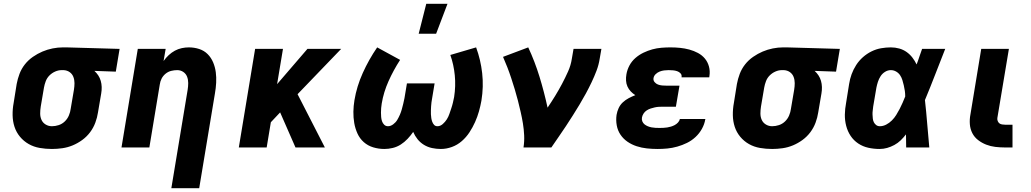

<svg xmlns="http://www.w3.org/2000/svg" viewBox="-20 -778 5440 1013"><path d="M254 8Q221 8 189.5 2.5Q158 -3 131.5 -18Q105 -33 85.5 -56.5Q66 -80 56.5 -109Q47 -138 46.5 -170.5Q46 -203 52 -235L68 -335Q73 -362 83 -388.5Q93 -415 111 -438Q129 -461 153.5 -478Q178 -495 204 -506Q230 -517 257.5 -522.5Q285 -528 312 -528H331L611 -520L591 -400L478 -404Q490 -393 498.5 -380Q507 -367 511.5 -351.5Q516 -336 516.5 -319Q517 -302 514 -285L497 -185Q493 -158 483 -131Q473 -104 455.5 -80.5Q438 -57 414 -39.5Q390 -22 363.5 -11Q337 0 309 4Q281 8 254 8ZM254 -112Q272 -112 290 -118Q308 -124 322 -137.5Q336 -151 343.5 -169Q351 -187 353 -204L370 -304Q373 -322 373 -339.5Q373 -357 367 -372.5Q361 -388 347.5 -397.5Q334 -407 316 -408H305Q288 -408 271 -400.5Q254 -393 241 -380Q228 -367 221.5 -350Q215 -333 212 -316L195 -216Q192 -197 192 -179Q192 -161 199 -145.5Q206 -130 221 -121Q236 -112 254 -112Z M884 215 970 -304Q973 -322 973 -340Q973 -358 967 -373.5Q961 -389 947 -398.5Q933 -408 915 -408Q899 -408 883 -404Q867 -400 853.5 -389Q840 -378 832.5 -363Q825 -348 823 -332L768 0H621L707 -520H854L843 -456Q855 -473 870 -487Q885 -501 902.5 -510.5Q920 -520 939 -524Q958 -528 976 -528Q1005 -528 1031 -519.5Q1057 -511 1075.5 -492.5Q1094 -474 1104.5 -449Q1115 -424 1118.5 -397Q1122 -370 1120.5 -341.5Q1119 -313 1114 -285L1031 215Z M1539 0 1458 -185 1409 -133 1387 0H1240L1326 -520H1473L1442 -334L1602 -520H1780L1550 -281L1694 0Z M2008 8Q1978 8 1949.5 -0.5Q1921 -9 1899.5 -28Q1878 -47 1866 -73.5Q1854 -100 1849 -129Q1844 -158 1844.5 -188.5Q1845 -219 1850 -249Q1862 -322 1894 -393Q1926 -464 1970 -528L2091 -462Q2056 -408 2030 -350Q2004 -292 1994 -232Q1992 -220 1991 -208Q1990 -196 1990 -184Q1990 -172 1991 -160.5Q1992 -149 1995.5 -138.5Q1999 -128 2007 -120Q2015 -112 2027 -112Q2041 -112 2054.5 -122Q2068 -132 2076 -145.5Q2084 -159 2090 -173Q2096 -187 2100 -201.5Q2104 -216 2107.5 -230.5Q2111 -245 2114 -260L2127 -338H2273L2260 -260Q2258 -249 2256.5 -238.5Q2255 -228 2254.5 -217.5Q2254 -207 2253.5 -196.5Q2253 -186 2253.5 -175.5Q2254 -165 2255.5 -155Q2257 -145 2260.5 -135.5Q2264 -126 2270.5 -119Q2277 -112 2288 -112Q2303 -112 2316 -123.5Q2329 -135 2337.5 -148.5Q2346 -162 2351 -177Q2356 -192 2361 -206.5Q2366 -221 2369.5 -236Q2373 -251 2376 -266Q2385 -324 2379.5 -380.5Q2374 -437 2356 -488L2492 -528Q2516 -463 2524 -392Q2532 -321 2520 -247Q2515 -219 2507 -190.5Q2499 -162 2486.5 -134Q2474 -106 2457 -80Q2440 -54 2416.5 -33.5Q2393 -13 2364 -2.5Q2335 8 2306 8Q2282 8 2259 3Q2236 -2 2216.5 -14Q2197 -26 2183 -43.5Q2169 -61 2160 -82Q2147 -63 2130.5 -45.5Q2114 -28 2094.5 -15.5Q2075 -3 2052.5 2.5Q2030 8 2008 8ZM2189 -600 2229 -758H2341L2281 -600Z M2742 0Q2747 -32 2745.5 -64Q2744 -96 2739 -126.5Q2734 -157 2727 -187.5Q2720 -218 2712.5 -247.5Q2705 -277 2696 -306.5Q2687 -336 2677.5 -365Q2668 -394 2657 -422.5Q2646 -451 2634 -478L2767 -528Q2802 -453 2826.5 -373Q2851 -293 2869 -210Q2890 -241 2909 -272Q2928 -303 2945 -335Q2962 -367 2977 -400.5Q2992 -434 2997 -468L3006 -520H3153L3144 -468Q3139 -436 3127.5 -405.5Q3116 -375 3101.5 -344.5Q3087 -314 3071 -284.5Q3055 -255 3037.5 -226Q3020 -197 3002 -168.5Q2984 -140 2965.5 -112Q2947 -84 2927.5 -56Q2908 -28 2889 0Z M3450 8Q3421 8 3393 5Q3365 2 3339 -6.5Q3313 -15 3291 -30Q3269 -45 3254 -67Q3239 -89 3234 -116.5Q3229 -144 3233 -172Q3236 -190 3244 -207.5Q3252 -225 3266 -238Q3280 -251 3297 -260Q3314 -269 3332 -276Q3319 -284 3308 -295.5Q3297 -307 3290.5 -321.5Q3284 -336 3283 -352.5Q3282 -369 3285 -386Q3289 -410 3301 -432.5Q3313 -455 3332.5 -472Q3352 -489 3375 -500Q3398 -511 3421.5 -517.5Q3445 -524 3469.5 -526Q3494 -528 3517 -528Q3543 -528 3568 -525.5Q3593 -523 3617 -516.5Q3641 -510 3662.5 -498.5Q3684 -487 3699 -469Q3714 -451 3720.5 -427Q3727 -403 3723 -377L3722 -370H3576V-371Q3578 -383 3570.5 -391Q3563 -399 3552.5 -402.5Q3542 -406 3530.5 -407Q3519 -408 3507 -408Q3496 -408 3484 -406.5Q3472 -405 3460.5 -400.5Q3449 -396 3439.5 -387Q3430 -378 3428 -366Q3426 -354 3433.5 -345Q3441 -336 3451.5 -332Q3462 -328 3474 -327Q3486 -326 3498 -326H3565L3546 -215H3479Q3468 -215 3457 -214.5Q3446 -214 3435 -211.5Q3424 -209 3413 -205.5Q3402 -202 3392 -195.5Q3382 -189 3375.5 -179Q3369 -169 3367 -158Q3365 -147 3369 -137.5Q3373 -128 3380.5 -122Q3388 -116 3397.5 -112Q3407 -108 3417.5 -106Q3428 -104 3438.5 -103.5Q3449 -103 3460 -103Q3470 -103 3480 -103.5Q3490 -104 3500 -105.5Q3510 -107 3520 -110Q3530 -113 3539.5 -118Q3549 -123 3557 -131.5Q3565 -140 3567 -150H3702L3701 -148Q3697 -123 3683.5 -98.5Q3670 -74 3649.5 -55Q3629 -36 3604.5 -24Q3580 -12 3553.5 -4.5Q3527 3 3501 5.5Q3475 8 3450 8Z M4054 8Q4021 8 3989.5 2.5Q3958 -3 3931.5 -18Q3905 -33 3885.5 -56.5Q3866 -80 3856.5 -109Q3847 -138 3846.5 -170.5Q3846 -203 3852 -235L3868 -335Q3873 -362 3883 -388.5Q3893 -415 3911 -438Q3929 -461 3953.5 -478Q3978 -495 4004 -506Q4030 -517 4057.5 -522.5Q4085 -528 4112 -528H4131L4411 -520L4391 -400L4278 -404Q4290 -393 4298.5 -380Q4307 -367 4311.5 -351.5Q4316 -336 4316.5 -319Q4317 -302 4314 -285L4297 -185Q4293 -158 4283 -131Q4273 -104 4255.5 -80.5Q4238 -57 4214 -39.5Q4190 -22 4163.5 -11Q4137 0 4109 4Q4081 8 4054 8ZM4054 -112Q4072 -112 4090 -118Q4108 -124 4122 -137.5Q4136 -151 4143.5 -169Q4151 -187 4153 -204L4170 -304Q4173 -322 4173 -339.5Q4173 -357 4167 -372.5Q4161 -388 4147.5 -397.5Q4134 -407 4116 -408H4105Q4088 -408 4071 -400.5Q4054 -393 4041 -380Q4028 -367 4021.5 -350Q4015 -333 4012 -316L3995 -216Q3992 -197 3992 -179Q3992 -161 3999 -145.5Q4006 -130 4021 -121Q4036 -112 4054 -112Z M4621 8Q4590 8 4561 1.5Q4532 -5 4508 -21Q4484 -37 4468 -61Q4452 -85 4444.5 -114Q4437 -143 4437.5 -173.5Q4438 -204 4444 -235L4460 -335Q4464 -361 4473 -386Q4482 -411 4497 -434.5Q4512 -458 4533 -476.5Q4554 -495 4578.5 -507Q4603 -519 4629 -523.5Q4655 -528 4680 -528Q4703 -528 4724.5 -522Q4746 -516 4763.5 -503.5Q4781 -491 4794 -474Q4807 -457 4816 -438Q4824 -458 4830.5 -478.5Q4837 -499 4845 -520H4967Q4940 -452 4914 -384.5Q4888 -317 4860 -250Q4867 -188 4872 -125Q4877 -62 4883 0H4761Q4761 -17 4760.5 -34Q4760 -51 4760 -69Q4747 -52 4732 -37.5Q4717 -23 4698.5 -13Q4680 -3 4660.5 2.5Q4641 8 4621 8ZM4622 -112Q4639 -112 4655.5 -120.5Q4672 -129 4685.5 -142.5Q4699 -156 4708.5 -171.5Q4718 -187 4726.5 -203Q4735 -219 4742 -235.5Q4749 -252 4756 -269Q4756 -284 4754 -298.5Q4752 -313 4748.5 -327.5Q4745 -342 4741 -355.5Q4737 -369 4729 -381Q4721 -393 4708 -400.5Q4695 -408 4680 -408Q4664 -408 4649.5 -399Q4635 -390 4626 -376Q4617 -362 4612 -346.5Q4607 -331 4604 -316L4587 -216Q4586 -205 4584.5 -194.5Q4583 -184 4583.5 -173.5Q4584 -163 4585 -152.5Q4586 -142 4590.5 -133Q4595 -124 4603 -118Q4611 -112 4622 -112Z M5322 0H5282Q5256 0 5231 -3Q5206 -6 5183 -15Q5160 -24 5140.5 -39Q5121 -54 5110 -75.5Q5099 -97 5097 -122.5Q5095 -148 5100 -174L5157 -520H5303L5242 -155Q5241 -147 5244 -139.5Q5247 -132 5252.5 -127.5Q5258 -123 5266.5 -121.5Q5275 -120 5283 -120H5322Z"/></svg>

Font: Iosevka Aile Heavy Oblique
Style: Regular
Weight: 900
Italic angle: -9°
Designer: Belleve Invis
Foundry: Belleve Invis
Version: Version 31.1.0; ttfautohint (v1.8.4)